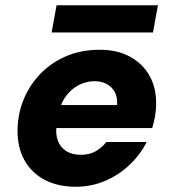

<svg xmlns="http://www.w3.org/2000/svg" viewBox="-20 -701 655 733"><path d="M269 12Q200 12 149.5 -15Q99 -42 72.5 -91Q46 -140 47 -206Q48 -268 71 -323Q94 -378 135.5 -420.5Q177 -463 234 -487Q291 -511 361 -511Q428 -511 476.5 -484.5Q525 -458 551 -411.5Q577 -365 576 -304Q576 -279 571.5 -255Q567 -231 561 -212H152L168 -300H427Q429 -329 418.5 -349Q408 -369 388 -380Q368 -391 341 -391Q309 -391 280 -376Q251 -361 230 -331.5Q209 -302 202 -257L197 -227Q191 -193 200 -166.5Q209 -140 231.5 -125Q254 -110 289 -110Q322 -110 346 -124Q370 -138 386 -159H540Q516 -111 475 -72Q434 -33 381.5 -10.5Q329 12 269 12ZM177 -577 196 -681H583L564 -577Z"/></svg>

Font: DM Sans 20pt Black
Style: Italic
Weight: 900
Italic angle: -10°
Version: Version 4.004;gftools[0.9.30]